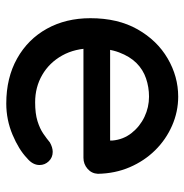

<svg xmlns="http://www.w3.org/2000/svg" viewBox="-8 -570 588 612"><g transform="rotate(90 286.0 -264.0)"><path d="M310 10Q228 10 166.5 -24.5Q105 -59 71.5 -119.5Q38 -180 38 -258Q38 -346 73.5 -408.5Q109 -471 166.5 -504.5Q224 -538 288 -538Q336 -538 380.5 -518.5Q425 -499 459 -464.5Q493 -430 513 -383.5Q533 -337 534 -282Q533 -262 518 -249Q503 -236 483 -236H95L71 -321H447L428 -303V-328Q425 -363 404 -389.5Q383 -416 352.5 -430.5Q322 -445 288 -445Q258 -445 230 -435.5Q202 -426 181 -405Q160 -384 147 -349.5Q134 -315 134 -264Q134 -209 157 -168Q180 -127 219 -104.5Q258 -82 306 -82Q342 -82 366 -89.5Q390 -97 406 -108Q422 -119 434 -129Q450 -138 464 -138Q482 -138 494 -125.5Q506 -113 506 -96Q506 -74 484 -56Q457 -30 409.5 -10Q362 10 310 10Z"/></g></svg>

Font: Quicksand Light SemiBold
Style: Regular
Weight: 600
Version: Version 3.004